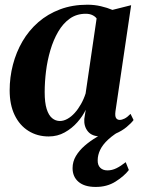

<svg xmlns="http://www.w3.org/2000/svg" viewBox="-20 -554 590 795"><path d="M458 -92.5Q455.5 -72.5 460.8 -65Q466 -57.5 475.5 -57.5Q485 -57.5 496.2 -63.2Q507.5 -69 520.5 -82.5L533 -57Q523.5 -44 504.2 -28Q485 -12 458.2 -0.5Q431.5 11 397.5 11Q361 11 344 -9.8Q327 -30.5 329 -61.5L335 -99.5Q322.5 -73 300.2 -47.8Q278 -22.5 248 -5.8Q218 11 181.5 11Q134.5 11 97.8 -12Q61 -35 40.5 -77.8Q20 -120.5 20 -180Q20 -234 33.5 -286Q47 -338 73.2 -383Q99.5 -428 138.5 -462Q177.5 -496 228.5 -515.2Q279.5 -534.5 342 -534.5Q371 -534.5 397.8 -528.2Q424.5 -522 445.5 -513L523 -532.5ZM380 -477.5Q374.5 -485.5 363 -491.2Q351.5 -497 335 -497Q297 -497 268.8 -476.8Q240.5 -456.5 220.8 -422.5Q201 -388.5 188.5 -346Q176 -303.5 170.5 -258.8Q165 -214 165 -172.5Q165 -129 173.2 -102.8Q181.5 -76.5 195.8 -64.8Q210 -53 228 -53Q243.5 -53 259.2 -61.8Q275 -70.5 289.2 -86.2Q303.5 -102 315.2 -122.8Q327 -143.5 334.5 -167ZM375.5 220Q330 220 305.2 199Q280.5 178 280.5 142Q280.5 115.5 294.2 92.2Q308 69 330.8 49.2Q353.5 29.5 381.5 13Q409.5 -3.5 438.5 -16.5L457 -30L489.5 -19.5Q451.5 2 428.2 23.5Q405 45 394.8 66.5Q384.5 88 384.5 109.5Q384 129.5 395 140.5Q406 151.5 425 151.5Q444 151.5 462.2 142.5Q480.5 133.5 500.5 117.5L513.5 150Q494.5 175 458.5 197.8Q422.5 220.5 375.5 220Z"/></svg>

Font: Merriweather 96pt
Style: Bold Italic
Weight: 700
Italic angle: -7.8°
Version: Version 2.101